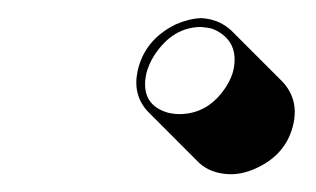

<svg xmlns="http://www.w3.org/2000/svg" viewBox="-20 -374 349 212"><path d="M234.4 -181.6Q212.9 -182.1 199.7 -194.3L143.1 -251Q126.5 -269 131.8 -294.9Q139.2 -330.1 174.3 -347.2Q189 -353.5 202.1 -354Q221.7 -353 235.4 -340.3L292 -283.7Q309.6 -264.6 304.2 -238.3Q296.9 -203.1 261.2 -187.5Q247.6 -181.6 234.4 -181.6ZM177.7 -248Q210.4 -248 230 -278.8Q235.8 -288.1 237.8 -296.9Q244.1 -327.1 218.8 -340.3Q213.9 -342.8 209.5 -343.3Q205.6 -343.8 202.1 -344.2Q170.9 -344.2 150.4 -313Q144 -302.7 141.6 -293Q134.8 -261.2 161.1 -251Q165 -249.5 168 -249Q173.3 -248 177.7 -248Z"/></svg>

Font: Linux Biolinum Shadow O
Style: Italic
Weight: 400
Italic angle: -12°
Designer: Philipp H. Poll
Foundry: Philipp H. Poll
Version: Version 0.6.2